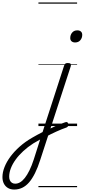

<svg xmlns="http://www.w3.org/2000/svg" viewBox="-314 -1030 692 1569"><path d="M68 35Q88 25 108.5 15Q129 5 148 -3.5Q167 -12 185 -18.5Q203 -25 219 -31Q230 -35 236.5 -30.5Q243 -26 244.5 -17Q246 -8 242.5 0Q239 8 229 12Q211 18 190 26.5Q169 35 147 45Q125 55 102.5 66Q80 77 58 89ZM-198 519Q-227 519 -248.5 506.5Q-270 494 -282 471Q-294 448 -294 417Q-294 378 -277 335Q-260 292 -228.5 249.5Q-197 207 -153 168Q-109 129 -54 97Q-33 84 -10.5 72.5Q12 61 34 49L210 -494Q214 -506 220.5 -510.5Q227 -515 240 -515Q259 -515 263.5 -507.5Q268 -500 264 -488L15 276Q-5 339 -28 385Q-51 431 -76.5 460.5Q-102 490 -132.5 504.5Q-163 519 -198 519ZM-190 471Q-169 471 -149.5 459.5Q-130 448 -111 424Q-92 400 -73.5 362.5Q-55 325 -38 273L14 110Q0 118 -14 126Q-28 134 -42 142Q-87 171 -123.5 204.5Q-160 238 -186 274Q-212 310 -225.5 345.5Q-239 381 -239 414Q-239 431 -233 444Q-227 457 -216 464Q-205 471 -190 471ZM300 -683Q282 -683 271 -692.5Q260 -702 260 -719Q260 -745 275.5 -763.5Q291 -782 318 -782Q336 -782 347 -772.5Q358 -763 358 -745Q358 -720 342.5 -701.5Q327 -683 300 -683ZM0 490H316V500H0ZM0 -20H316V0H0ZM0 -505H316V-500H0ZM0 -1010H316V-1000H0Z"/></svg>

Font: Playwrite RO Guides
Style: Regular
Weight: 400
Designer: Veronika Burian, José Scaglione
Foundry: TypeTogether
Version: Version 1.003